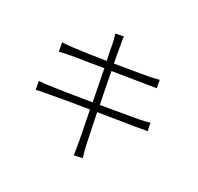

<svg xmlns="http://www.w3.org/2000/svg" viewBox="-164 -956 1209 1172"><g transform="rotate(30 440.5 -370.0)"><path d="M488 21Q487 14 485 1Q478 -44 474 -66Q474 -67 473 -72Q453 -178 434 -271Q263 -244 165 -225Q110 -216 87 -209L76 -266Q119 -268 150 -274Q211 -281 426 -317L384 -533Q211 -505 163 -497Q115 -487 92 -482L82 -541Q106 -542 154 -547Q250 -559 374 -579Q370 -596 364 -626Q353 -683 352 -689Q348 -708 339 -739Q337 -747 336 -750L390 -761Q393 -732 400 -699Q400 -695 409 -646Q416 -609 420 -587Q592 -615 656 -627Q671 -631 693 -636Q707 -640 712 -641L722 -587Q710 -586 666 -578L548 -559L430 -540Q449 -436 472 -325Q590 -345 720 -368Q771 -378 794 -386L805 -332Q793 -331 755 -324Q738 -321 729 -319Q686 -313 549 -290Q503 -283 480 -279Q485 -253 495 -205Q519 -87 522 -75Q534 -22 545 8Z"/></g></svg>

Font: GenSekiGothic TW L
Style: Regular
Weight: 300
Version: Version 1.501;PS 1;hotconv 16.6.51;makeotf.lib2.5.65220